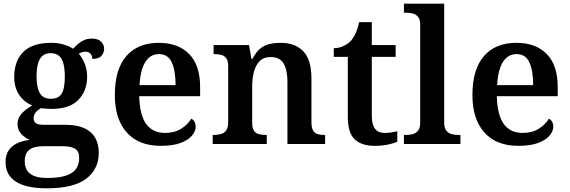

<svg xmlns="http://www.w3.org/2000/svg" viewBox="-20 -780 3086 1040"><path d="M234 240Q121 240 65.5 203.5Q10 167 10 98Q10 61 26 36Q42 11 72 -3.5Q102 -18 141 -22Q117 -32 96 -53.5Q75 -75 75 -109Q75 -140 96.5 -164Q118 -188 155 -209Q111 -226 84 -266Q57 -306 57 -363Q57 -450 106.5 -499Q156 -548 258 -548Q294 -548 325.5 -538.5Q357 -529 376 -516Q391 -532 406 -544.5Q421 -557 438.5 -564Q456 -571 477 -571Q511 -571 527.5 -554.5Q544 -538 544 -516Q544 -495 530 -478Q516 -461 480 -461Q480 -478 470 -489Q460 -500 444 -500Q434 -500 424 -497Q414 -494 407 -489Q426 -467 439 -435Q452 -403 452 -364Q452 -289 405 -239.5Q358 -190 258 -190Q247 -190 229.5 -191.5Q212 -193 202 -194Q186 -186 174 -172Q162 -158 162 -138Q162 -122 174.5 -113Q187 -104 215 -104H333Q397 -104 437 -85.5Q477 -67 496 -33Q515 1 515 47Q515 137 446.5 188.5Q378 240 234 240ZM236 184Q300 184 338 171Q376 158 392.5 134Q409 110 409 76Q409 39 386.5 25.5Q364 12 320 12H211Q188 12 165.5 18Q143 24 128.5 41.5Q114 59 114 95Q114 123 126.5 143Q139 163 166 173.5Q193 184 236 184ZM255 -245Q285 -245 301.5 -258.5Q318 -272 324.5 -299Q331 -326 331 -365Q331 -405 324 -433.5Q317 -462 300.5 -477Q284 -492 254 -492Q226 -492 209 -476.5Q192 -461 185 -432.5Q178 -404 178 -364Q178 -307 195.5 -276Q213 -245 255 -245Z M851 10Q731 10 666.5 -62.5Q602 -135 602 -265Q602 -405 664.5 -476.5Q727 -548 840 -548Q945 -548 1004.5 -487.5Q1064 -427 1064 -308V-259H734Q737 -155 772.5 -107.5Q808 -60 874 -60Q926 -60 962 -83Q998 -106 1016 -137Q1027 -132 1033.5 -120.5Q1040 -109 1040 -94Q1040 -69 1019.5 -45Q999 -21 957.5 -5.5Q916 10 851 10ZM931 -319Q931 -397 910.5 -442Q890 -487 841 -487Q794 -487 767 -444Q740 -401 736 -319Z M1132 0V-49H1136Q1159 -49 1177 -54Q1195 -59 1205.5 -74Q1216 -89 1216 -119V-421Q1216 -450 1206 -464Q1196 -478 1179.5 -482.5Q1163 -487 1141 -487H1137V-536H1329L1342 -461H1347Q1367 -499 1390.5 -517.5Q1414 -536 1441.5 -542Q1469 -548 1501 -548Q1579 -548 1623 -502Q1667 -456 1667 -354V-120Q1667 -89 1675.5 -74Q1684 -59 1699.5 -54Q1715 -49 1737 -49H1741V0H1537V-335Q1537 -400 1516.5 -435.5Q1496 -471 1446 -471Q1408 -471 1386.5 -449Q1365 -427 1355.5 -391Q1346 -355 1346 -313V-115Q1346 -86 1355.5 -72Q1365 -58 1382 -53.5Q1399 -49 1421 -49H1425V0Z M2010 10Q1939 10 1901.5 -25Q1864 -60 1864 -147V-472H1788V-519Q1815 -519 1839 -530Q1863 -541 1879 -557Q1894 -574 1906 -599Q1918 -624 1925 -660H1994V-536H2123V-472H1994V-152Q1994 -105 2011.5 -82.5Q2029 -60 2063 -60Q2083 -60 2099.5 -62.5Q2116 -65 2132 -69V-12Q2117 -5 2084.5 2.5Q2052 10 2010 10Z M2168 0V-49H2181Q2199 -49 2216 -53.5Q2233 -58 2244.5 -72.5Q2256 -87 2256 -116V-648Q2256 -676 2244 -689.5Q2232 -703 2215 -707Q2198 -711 2181 -711H2168V-760H2386V-116Q2386 -87 2397.5 -72.5Q2409 -58 2426.5 -53.5Q2444 -49 2461 -49H2474V0Z M2788 10Q2668 10 2603.5 -62.5Q2539 -135 2539 -265Q2539 -405 2601.5 -476.5Q2664 -548 2777 -548Q2882 -548 2941.5 -487.5Q3001 -427 3001 -308V-259H2671Q2674 -155 2709.5 -107.5Q2745 -60 2811 -60Q2863 -60 2899 -83Q2935 -106 2953 -137Q2964 -132 2970.5 -120.5Q2977 -109 2977 -94Q2977 -69 2956.5 -45Q2936 -21 2894.5 -5.5Q2853 10 2788 10ZM2868 -319Q2868 -397 2847.5 -442Q2827 -487 2778 -487Q2731 -487 2704 -444Q2677 -401 2673 -319Z"/></svg>

Font: Noto Serif Armenian SemiBold
Style: Regular
Weight: 600
Version: Version 2.007